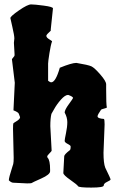

<svg xmlns="http://www.w3.org/2000/svg" viewBox="-20 -813 531 870"><path d="M454 -249 449 -121Q449 -73 457 -53Q481 -4 481 0Q481 4 465.5 11Q450 18 450 27.5Q450 37 393.5 37Q337 37 333.5 30.5Q330 24 298.5 2Q267 -20 267 -29V-30L271 -105Q271 -113 297 -133Q300 -136 300 -145V-150Q300 -154 286.5 -161Q273 -168 273 -174.5Q273 -181 279 -209.5Q285 -238 285 -259.5Q285 -281 273 -303Q273 -315 292 -341Q311 -367 311 -369Q311 -375 289 -383Q275 -383 256 -361.5Q237 -340 225 -318L213 -297Q208 -277 208 -241L214 -130Q214 -128 204 -118Q194 -108 194 -104Q194 -100 196 -98Q207 -87 207 -44V-37Q207 -22 166.5 -4Q126 14 124 16Q122 18 103 18L41 15Q31 15 20 4Q20 -8 35 -54L40 -70Q42 -78 42 -98L39 -228Q39 -252 40.5 -254Q42 -256 52 -262Q71 -273 71 -282L65 -298Q62 -305 41 -313L47 -438L34 -545L45 -559Q46 -560 46 -567L43 -619L45 -639Q45 -652 36 -691Q27 -730 27 -731Q27 -739 66 -766Q105 -793 121 -793Q137 -793 178.5 -787.5Q220 -782 220 -775L210 -680V-674Q190 -656 190 -651Q190 -646 194 -642Q198 -638 203 -635Q216 -627 216 -626Q210 -610 204 -572Q198 -534 198 -525V-447Q207 -440 212 -440Q232 -440 251 -506Q305 -528 326 -528Q380 -519 394 -512.5Q408 -506 434.5 -475.5Q461 -445 461 -431V-408Q461 -339 464 -327V-326Q464 -324 452 -321Q440 -318 438 -316Q422 -293 422 -286Q422 -276 451 -274Q454 -271 454 -249Z"/></svg>

Font: Piedra
Style: Regular
Weight: 400
Designer: Angel Koziupa & Ale Paul
Foundry: Angel Koziupa and Alejandro Paul
Version: Version 1.000